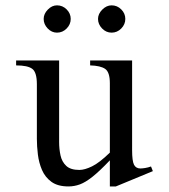

<svg xmlns="http://www.w3.org/2000/svg" viewBox="-20 -669 620 704"><path d="M540.5 -41.5 404.8 14.6H382.8V-81.1Q345.2 -41.5 319.3 -21Q293.5 -0.5 272.9 7.1Q252.4 14.6 231 14.6Q191.9 14.6 168.7 -2.2Q145.5 -19 134 -45.7Q122.6 -72.3 118.9 -102.5Q115.2 -132.8 115.2 -159.7V-359.9Q115.2 -403.8 98.4 -416.5Q81.5 -429.2 39.1 -429.2V-447.3H196.8V-147.9Q196.8 -122.6 201.9 -99.1Q207 -75.7 222.9 -60.8Q238.8 -45.9 271 -45.9Q290.5 -45.9 317.6 -59.1Q344.7 -72.3 382.8 -109.4V-363.8Q382.8 -404.3 365.7 -416.3Q348.6 -428.2 310.5 -429.2V-447.3H464.4V-118.7Q464.4 -78.6 471.4 -64.9Q478.5 -51.3 494.6 -51.3Q501.5 -51.3 512.2 -53Q522.9 -54.7 533.7 -58.6ZM439.5 -599.6Q439.5 -579.6 424.6 -564.5Q409.7 -549.3 389.2 -549.3Q369.1 -549.3 354.2 -564.7Q339.4 -580.1 339.4 -599.6Q339.4 -618.2 355 -633.8Q370.6 -649.4 389.2 -649.4Q409.7 -649.4 424.6 -634.5Q439.5 -619.6 439.5 -599.6ZM239.3 -599.6Q239.3 -579.6 224.4 -564.5Q209.5 -549.3 189 -549.3Q169.4 -549.3 154.8 -564.7Q140.1 -580.1 140.1 -599.6Q140.1 -618.2 155.3 -633.8Q170.4 -649.4 189 -649.4Q209.5 -649.4 224.4 -634.5Q239.3 -619.6 239.3 -599.6Z"/></svg>

Font: BabelStone Englisc
Style: Regular
Weight: 400
Designer: Andrew West
Foundry: BabelStone
Version: Version 1.000 June 24, 2023